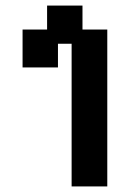

<svg xmlns="http://www.w3.org/2000/svg" viewBox="-20 -658 466 689"><path d="M237 11V-501H188V-416H61V-552H149V-638H276V-552H365V11Z"/></svg>

Font: Pixelify Sans
Style: Bold
Weight: 700
Designer: Stefie Justprince
Foundry: Typecalism Foundryline
Version: Version 1.000